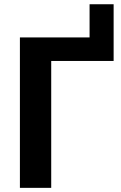

<svg xmlns="http://www.w3.org/2000/svg" viewBox="-20 -906 583 926"><path d="M528 -612H227V0H76V-725.5H412V-885.5H528Z"/></svg>

Font: Lato 2
Style: Regular
Weight: 800
Designer: Lukasz Dziedzic with Adam Twardoch and Botio Nikoltchev
Foundry: tyPoland Lukasz Dziedzic
Version: Version 2.015; 2015-08-06; http://www.latofonts.com/